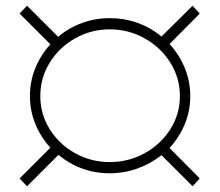

<svg xmlns="http://www.w3.org/2000/svg" viewBox="-20 -651 763 667"><path d="M569 -137 674 -31 649 -4 541 -112Q503 -82 457 -65.5Q411 -49 361 -49Q311 -49 265.5 -65.5Q220 -82 183 -113L74 -4L48 -31L155 -138Q121 -175 102.5 -221Q84 -267 84 -317Q84 -368 102.5 -414Q121 -460 155 -497L48 -604L74 -631L182 -523Q218 -554 264.5 -571Q311 -588 361 -588Q412 -588 458 -571.5Q504 -555 541 -524L649 -631L674 -604L569 -498Q603 -461 622 -414.5Q641 -368 641 -317Q641 -266 622 -220Q603 -174 569 -137ZM361 -88Q427 -88 483 -119Q539 -150 572 -202.5Q605 -255 605 -317Q605 -380 572 -433Q539 -486 483 -517.5Q427 -549 361 -549Q296 -549 240.5 -517.5Q185 -486 152.5 -433Q120 -380 120 -317Q120 -255 152.5 -202.5Q185 -150 240.5 -119Q296 -88 361 -88Z"/></svg>

Font: TypoPRO Montserrat
Style: Regular
Weight: 275
Designer: Julieta Ulanovsky
Foundry: Julieta Ulanovsky
Version: Version 6.001